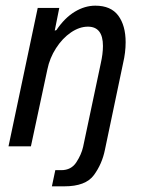

<svg xmlns="http://www.w3.org/2000/svg" viewBox="-20 -516 509 677"><path d="M113 -488H189L173 -408L179 -410Q208 -453 243.5 -474.5Q279 -496 316 -496Q371 -496 397 -461Q423 -426 423 -367Q423 -331 414 -293L350 12Q340 62 311 101.5Q282 141 207 141H163L175 84H196Q231 84 249 56.5Q267 29 273 2L335 -291Q343 -326 343 -354Q343 -422 290 -422Q260 -422 230 -401.5Q200 -381 177.5 -346Q155 -311 147 -271L89 0H10Z"/></svg>

Font: Decalotype
Style: Italic
Weight: 400
Italic angle: -12°
Designer: Alfredo Marco Pradil
Foundry: Alfredo Marco Pradil
Version: Version 1.0